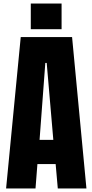

<svg xmlns="http://www.w3.org/2000/svg" viewBox="-20 -1070 525 1090"><path d="M14.6 0 97.7 -859.4H389.2L470.7 0H308.1L295.9 -138.7H192.4L181.6 0ZM204.6 -275.9H282.7L245.1 -712.9H237.3ZM154.8 -904.3V-1049.8H329.6V-904.3Z"/></svg>

Font: Anton SC
Style: Regular
Weight: 400
Designer: Vernon Adams
Foundry: Vernon Adams
Version: Version 2.116; ttfautohint (v1.8.4.7-5d5b)